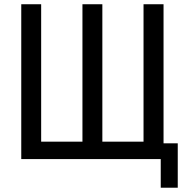

<svg xmlns="http://www.w3.org/2000/svg" viewBox="-20 -749 891 904"><path d="M736.8 0H80.1V-729H173.8V-82H368.2V-729H461.9V-82H655.8V-729H750V-74.2H816.9V134.8H736.8Z"/></svg>

Font: Miedinger*
Style: Book
Weight: 400
Version: Version 001.000